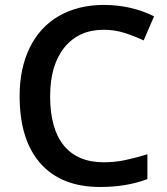

<svg xmlns="http://www.w3.org/2000/svg" viewBox="-20 -744 674 774"><path d="M397.9 -624Q297.4 -624 239.7 -552.7Q182.1 -481.4 182.1 -356Q182.1 -224.6 237.5 -157.2Q293 -89.8 397.9 -89.8Q443.4 -89.8 485.8 -98.9Q528.3 -107.9 574.2 -122.1V-22Q490.2 9.8 383.8 9.8Q227.1 9.8 143.1 -85.2Q59.1 -180.2 59.1 -356.9Q59.1 -468.3 99.9 -551.8Q140.6 -635.3 217.8 -679.7Q294.9 -724.1 398.9 -724.1Q508.3 -724.1 601.1 -678.2L559.1 -581.1Q522.9 -598.1 482.7 -611.1Q442.4 -624 397.9 -624Z"/></svg>

Font: f0_41264          
Style: Regular
Weight: 600
Foundry: Ascender Corporation
Version: Version 1.10